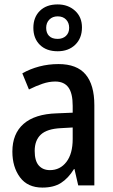

<svg xmlns="http://www.w3.org/2000/svg" viewBox="-20 -839 513 869"><path d="M245 -549Q328 -549 367.5 -502Q407 -455 407 -363V0H334L317 -74H315Q289 -32 256 -11Q223 10 172 10Q105 10 70.5 -36.5Q36 -83 36 -153Q36 -234 87 -278.5Q138 -323 237 -326L309 -329V-360Q309 -417 289.5 -443.5Q270 -470 230 -470Q202 -470 172.5 -460Q143 -450 111 -434L81 -507Q116 -527 157.5 -538Q199 -549 245 -549ZM256 -259Q193 -256 165 -230Q137 -204 137 -156Q137 -111 155.5 -90Q174 -69 206 -69Q252 -69 280.5 -106Q309 -143 309 -210V-262ZM241 -607Q190 -607 160.5 -636Q131 -665 131 -713Q131 -761 160.5 -790Q190 -819 241 -819Q288 -819 319.5 -790.5Q351 -762 351 -715Q351 -666 320.5 -636.5Q290 -607 241 -607ZM241 -663Q264 -663 278.5 -676.5Q293 -690 293 -713Q293 -736 279 -750.5Q265 -765 241 -765Q218 -765 203.5 -750.5Q189 -736 189 -713Q189 -690 202 -676.5Q215 -663 241 -663Z"/></svg>

Font: Noto Sans Hebrew Condensed Medium
Style: Regular
Weight: 500
Width: 3
Designer: Monotype Design Team
Foundry: Monotype Imaging Inc.
Version: Version 2.004; ttfautohint (v1.8.4.7-5d5b)